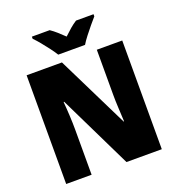

<svg xmlns="http://www.w3.org/2000/svg" viewBox="-161 -1056 1091 1185"><g transform="rotate(-20 384.5 -463.5)"><path d="M698 0H466L232 -481H228Q232 -438 234.5 -387.5Q237 -337 237 -300V0H70V-714H302L535 -241H538Q536 -283 533.5 -331Q531 -379 531 -414V-714H698ZM297 -767Q284 -788 263.5 -815.5Q243 -843 221 -869.5Q199 -896 182 -913V-927H299Q321 -912 340.5 -894.5Q360 -877 384 -854Q408 -877 429 -895Q450 -913 472 -927H587V-913Q571 -895 549.5 -869Q528 -843 507 -816Q486 -789 473 -767Z"/></g></svg>

Font: Noto Sans Khmer UI SemiCondensed Black
Style: Regular
Weight: 900
Width: 4
Designer: Danh Hong and the Monotype Design Team
Foundry: Monotype Imaging Inc.
Version: Version 2.002; ttfautohint (v1.8.4.7-5d5b)